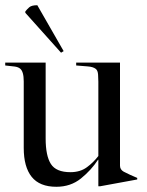

<svg xmlns="http://www.w3.org/2000/svg" viewBox="-20 -713 563 736"><path d="M196 3Q132 3 101.5 -35Q71 -73 71 -146V-401Q71 -439 57 -450Q50 -456 36 -458Q22 -460 0 -462V-473H155V-182Q155 -116 175 -84.5Q195 -53 250 -53Q287 -53 312.5 -71.5Q338 -90 357 -115V-400Q357 -410 356 -426.5Q355 -443 347 -449Q337 -457 315.5 -458.5Q294 -460 272 -462V-473H440V-78Q440 -63 454 -55Q463 -50 478.5 -43Q494 -36 506 -31V-25L364 1H357V-100L356 -101Q330 -61 290.5 -29Q251 3 196 3ZM214 -511 77 -664V-669Q83 -677 92 -685Q101 -693 123 -693L224 -517Z"/></svg>

Font: Mulat Addis
Style: Regular
Weight: 400
Designer: Fasil fikreab
Version: Version 1.001; ttfautohint (v1.8.3)